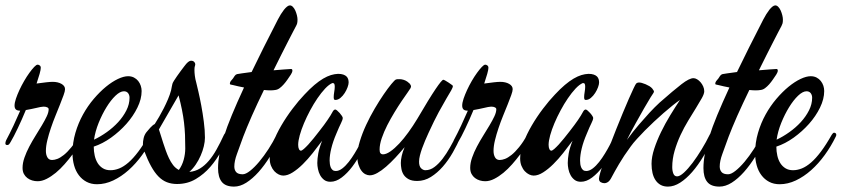

<svg xmlns="http://www.w3.org/2000/svg" viewBox="-42 -671 3134 715"><path d="M270 -162.1Q263.2 -148.9 252.4 -131.6Q241.7 -114.3 228 -95.9Q214.4 -77.6 198.5 -59.6Q182.6 -41.5 165.8 -27.6Q148.9 -13.7 131.6 -4.9Q114.3 3.9 98.1 3.9Q87.9 3.9 77.9 1Q67.9 -2 59.8 -8.1Q51.8 -14.2 46.9 -23.4Q42 -32.7 42 -45.9Q42 -64 49.1 -84.2Q56.2 -104.5 67.1 -125.2Q78.1 -146 90.6 -166Q103 -186 114 -204.3Q125 -222.7 132.1 -237.8Q139.2 -252.9 139.2 -264.2Q139.2 -268.6 134 -271.2Q128.9 -273.9 120.1 -273.9Q115.7 -273.9 108.6 -272.5Q101.6 -271 92.8 -269Q84 -267.1 74 -264.9Q64 -262.7 54.2 -261.2Q39.1 -224.6 23.9 -192.9Q8.8 -161.1 -2 -143.1Q-5.9 -136.2 -8.5 -133.5Q-11.2 -130.9 -15.1 -130.9Q-22 -130.9 -22 -137.2Q-22 -139.6 -21.2 -142.8Q-20.5 -146 -19 -148.9Q-4.9 -175.3 8.1 -202.9Q21 -230.5 33.2 -258.8Q22 -258.8 17.1 -263.4Q12.2 -268.1 12.2 -277.8Q12.2 -288.1 17.3 -303.5Q22.5 -318.8 30.3 -335.7Q38.1 -352.5 47.9 -369.4Q57.6 -386.2 67.4 -399.7Q77.1 -413.1 85.2 -421.6Q93.3 -430.2 98.1 -430.2Q102.1 -430.2 106 -427.2Q109.9 -424.3 109.9 -418.9Q109.9 -411.6 105.5 -396Q101.1 -380.4 94.2 -359.9Q114.7 -362.8 130.1 -364.5Q145.5 -366.2 153.8 -366.2Q173.8 -366.2 187 -358.6Q200.2 -351.1 200.2 -338.9Q200.2 -331.5 194.8 -316.7Q189.5 -301.8 181.6 -282.2Q173.8 -262.7 164.6 -240Q155.3 -217.3 147.5 -194.1Q139.6 -170.9 134.3 -148.9Q128.9 -127 128.9 -108.9Q128.9 -94.7 134.5 -85Q140.1 -75.2 151.9 -75.2Q160.6 -75.2 171.6 -79.3Q182.6 -83.5 195.8 -94Q209 -104.5 223.9 -122.8Q238.8 -141.1 254.9 -168.9Q258.8 -176.8 264.2 -176.8Q267.1 -176.8 269.5 -174.8Q272 -172.9 272 -168.9Q272 -166 270 -162.1Z M528.3 -162.1Q510.7 -126 487.3 -93.8Q463.9 -61.5 436.8 -37.4Q409.7 -13.2 379.6 1Q349.6 15.1 319.3 15.1Q297.4 15.1 280.3 6.1Q263.2 -2.9 251.5 -18.6Q239.7 -34.2 233.9 -55.2Q228 -76.2 228 -100.1Q228 -139.6 238.8 -176.3Q249.5 -212.9 267.1 -244.6Q284.7 -276.4 307.1 -302.7Q329.6 -329.1 352.5 -347.9Q375.5 -366.7 397.2 -377Q418.9 -387.2 435.1 -387.2Q447.3 -387.2 456.8 -382.3Q466.3 -377.4 472.7 -369.4Q479 -361.3 482.2 -351.6Q485.4 -341.8 485.4 -332Q485.4 -302.2 469.7 -270.3Q454.1 -238.3 428.7 -209.7Q403.3 -181.2 371.6 -158.4Q339.8 -135.7 307.1 -125Q307.1 -106.9 310.8 -91.1Q314.5 -75.2 322 -63.2Q329.6 -51.3 341.3 -44.2Q353 -37.1 369.1 -37.1Q385.3 -37.1 401.9 -43.7Q418.5 -50.3 436.3 -65.7Q454.1 -81.1 473.1 -106.4Q492.2 -131.8 513.2 -168.9Q518.1 -176.8 522 -176.8Q525.4 -176.8 527.8 -174.8Q530.3 -172.9 530.3 -168.9Q530.3 -166 528.3 -162.1ZM419.4 -331.1Q405.3 -331.1 387.9 -314.5Q370.6 -297.9 354.5 -271.7Q338.4 -245.6 325.4 -213.6Q312.5 -181.6 308.1 -150.9Q332 -162.1 355.7 -179Q379.4 -195.8 398.2 -216.3Q417 -236.8 428.7 -260Q440.4 -283.2 440.4 -307.1Q440.4 -316.9 435.1 -324Q429.7 -331.1 419.4 -331.1Z M807.1 -162.1Q797.4 -137.7 781 -107.2Q764.6 -76.7 741.2 -49.6Q717.8 -22.5 687 -4.2Q656.2 14.2 617.2 14.2Q596.7 14.2 579.6 7.6Q562.5 1 548.1 -13.7Q533.7 -28.3 520.8 -51.8Q507.8 -75.2 495.1 -108.9Q493.7 -113.8 491.9 -120.1Q490.2 -126.5 490.2 -133.8Q490.2 -144.5 492.9 -156.5Q495.6 -168.5 502.9 -178.2Q505.9 -181.6 509.8 -186.3Q513.7 -190.9 517.8 -195.6Q522 -200.2 526.4 -203.9Q530.8 -207.5 534.2 -209Q542 -221.2 550.8 -236.3Q559.6 -251.5 567.9 -267.8Q576.2 -284.2 583.5 -301.3Q590.8 -318.4 595.2 -335Q596.7 -341.8 597.7 -348.1Q598.6 -354.5 600.1 -358.9Q601.1 -362.8 606 -370.6Q610.8 -378.4 617.4 -387.7Q624 -397 631.1 -406.7Q638.2 -416.5 644 -423.8Q652.3 -435.1 658.2 -439.9Q664.1 -444.8 669.9 -444.8Q676.8 -444.8 680.9 -440.7Q685.1 -436.5 685.1 -432.1Q685.1 -428.2 683.6 -424.3Q682.1 -420.4 682.1 -410.2Q682.1 -400.9 683.6 -388.7Q685.1 -376.5 689 -362.8Q691.4 -352.5 696.8 -329.8Q702.1 -307.1 707.5 -278.3Q712.9 -249.5 717 -217.8Q721.2 -186 721.2 -158.2Q721.2 -143.6 717 -126.2Q712.9 -108.9 705.3 -91.6Q697.8 -74.2 687 -58.3Q676.3 -42.5 663.1 -30.8Q685.1 -32.7 702.6 -43.5Q720.2 -54.2 735.6 -72.3Q751 -90.3 764.6 -114.7Q778.3 -139.2 792 -168.9Q795.9 -176.8 800.8 -176.8Q804.2 -176.8 806.6 -174.8Q809.1 -172.9 809.1 -168.9Q809.1 -166 807.1 -162.1ZM623 -315.9Q615.7 -303.2 606.7 -287.6Q597.7 -272 587.9 -255.1Q578.1 -238.3 568.4 -221.2Q558.6 -204.1 549.8 -189Q553.7 -178.2 557.6 -164.6Q561.5 -150.9 565.9 -138.2Q570.3 -125 575.4 -110.4Q580.6 -95.7 587.2 -81.8Q593.8 -67.9 602.5 -56.4Q611.3 -44.9 624 -38.1Q636.2 -54.7 642.1 -76.2Q647.9 -97.7 647.9 -118.2Q647.9 -145 647 -168.2Q646 -191.4 643.3 -214.4Q640.6 -237.3 635.7 -261.7Q630.9 -286.1 623 -315.9Z M1060.5 -574.2Q1057.1 -567.9 1049.1 -552.5Q1041 -537.1 1029.8 -515.1Q1018.6 -493.2 1004.9 -466.1Q991.2 -439 976.6 -409.2Q998.5 -410.6 1016.4 -412.4Q1034.2 -414.1 1042 -414.1Q1044.4 -414.1 1045.7 -412.4Q1046.9 -410.6 1046.9 -408.2Q1046.9 -404.3 1044.7 -399.9Q1042.5 -395.5 1041 -393.1Q1035.2 -384.3 1028.6 -374.8Q1022 -365.2 1014.6 -356.9Q1007.3 -348.6 999.5 -342.8Q991.7 -336.9 982.9 -335.9Q967.3 -333 940.9 -335.9Q928.7 -311 917.2 -286.4Q905.8 -261.7 895.8 -239.3Q885.7 -216.8 877.7 -197Q869.6 -177.2 863.8 -162.1Q850.1 -124 840.3 -97.4Q830.6 -70.8 830.6 -50.8Q830.6 -38.1 837.6 -30Q844.7 -22 861.8 -22Q873 -22 889.4 -34.9Q905.8 -47.9 923.3 -68.8Q940.9 -89.8 958 -116.2Q975.1 -142.6 987.8 -168.9Q991.7 -176.8 996.6 -176.8Q1000 -176.8 1002.4 -174.8Q1004.9 -172.9 1004.9 -168.9Q1004.9 -166 1002.9 -162.1Q985.4 -123.5 964.4 -89.6Q943.4 -55.7 920.9 -30.5Q898.4 -5.4 875.2 9.3Q852.1 23.9 829.6 23.9Q797.9 23.9 783.9 6.3Q770 -11.2 770 -44.9Q770 -69.3 775.1 -97.7Q780.3 -126 791.5 -161.6Q802.7 -197.3 821.3 -242.2Q839.8 -287.1 866.7 -345.2Q855.5 -347.7 845.2 -349.6Q835 -351.6 826.7 -354Q820.8 -355.5 817.4 -356Q814 -356.4 814 -358.9Q814 -364.3 817.1 -368.7Q820.3 -373 825.7 -378.9Q828.1 -382.8 831.8 -388.2Q835.4 -393.6 840.8 -395Q844.7 -396 859.1 -397.9Q873.5 -399.9 895 -402.8Q915.5 -445.3 939.5 -493.4Q963.4 -541.5 992.7 -598.1Q998 -608.4 1003.9 -617.9Q1009.8 -627.4 1015.6 -634.8Q1021.5 -642.1 1027.1 -646.5Q1032.7 -650.9 1037.6 -650.9Q1043.5 -650.9 1048.8 -645.3Q1054.2 -639.6 1057.9 -631.3Q1061.5 -623 1063.7 -614Q1065.9 -605 1065.9 -598.1Q1065.9 -588.9 1064.5 -583.7Q1063 -578.6 1060.5 -574.2Z M1329.6 -162.1Q1319.3 -134.8 1304 -105Q1288.6 -75.2 1270 -50.5Q1251.5 -25.9 1230.5 -10Q1209.5 5.9 1188.5 5.9Q1174.3 5.9 1165 -1.2Q1155.8 -8.3 1150.1 -18.8Q1144.5 -29.3 1142.1 -41.5Q1139.6 -53.7 1139.6 -64Q1139.6 -79.6 1143.3 -100.1Q1147 -120.6 1157.7 -147Q1141.1 -124.5 1122.8 -101.3Q1104.5 -78.1 1085.7 -59.6Q1066.9 -41 1048.1 -29.1Q1029.3 -17.1 1012.7 -17.1Q1004.9 -17.1 996.1 -21.2Q987.3 -25.4 979.7 -33.4Q972.2 -41.5 967.3 -53.5Q962.4 -65.4 962.4 -81.1Q962.4 -107.4 974.6 -139.4Q986.8 -171.4 1005.6 -203.6Q1024.4 -235.8 1047.4 -266.1Q1070.3 -296.4 1091.8 -318.8Q1111.3 -339.8 1128.7 -354.5Q1146 -369.1 1161.4 -378.2Q1176.8 -387.2 1190.4 -391.4Q1204.1 -395.5 1216.8 -396Q1228.5 -396 1236.3 -393.3Q1244.1 -390.6 1248.5 -386.2Q1252.9 -381.8 1254.6 -376Q1256.3 -370.1 1256.3 -363.8Q1256.3 -356.9 1252.4 -346.2Q1248.5 -335.4 1241.7 -324.7Q1234.9 -314 1225.8 -306.4Q1216.8 -298.8 1206.5 -298.8Q1202.6 -298.8 1201.7 -301.8Q1200.7 -304.7 1200.7 -309.1Q1200.7 -317.4 1202.6 -328.6Q1204.6 -339.8 1204.6 -348.1Q1204.6 -355.5 1202.9 -358.6Q1201.2 -361.8 1195.8 -361.8Q1183.1 -356.4 1168.7 -341.1Q1154.3 -325.7 1140.1 -304.9Q1126 -284.2 1113 -260Q1100.1 -235.8 1090.1 -212.2Q1080.1 -188.5 1074.2 -167.2Q1068.4 -146 1068.4 -131.8Q1068.4 -121.6 1071.3 -115.7Q1074.2 -109.9 1078.6 -109.9Q1082 -109.9 1089.4 -116.2Q1096.7 -122.6 1106.2 -132.8Q1115.7 -143.1 1126 -156Q1136.2 -168.9 1146.2 -181.6Q1156.2 -194.3 1164.6 -205.6Q1172.9 -216.8 1177.7 -224.1Q1190.4 -242.7 1195.6 -252.9Q1200.7 -263.2 1206.5 -263.2Q1209 -263.2 1213.6 -259.3Q1218.3 -255.4 1222.9 -250.2Q1227.5 -245.1 1231 -239.7Q1234.4 -234.4 1234.4 -231.9Q1234.4 -225.1 1228 -212.6Q1221.7 -200.2 1210.4 -172.9Q1197.8 -143.6 1191.7 -118.2Q1185.5 -92.8 1185.5 -73.2Q1185.5 -66.4 1186.5 -59.6Q1187.5 -52.7 1189.9 -47.1Q1192.4 -41.5 1196.8 -37.8Q1201.2 -34.2 1208.5 -34.2Q1220.2 -34.2 1232.7 -43.7Q1245.1 -53.2 1256.6 -67.9Q1268.1 -82.5 1278.3 -99.4Q1288.6 -116.2 1296.4 -131.3Q1304.2 -146.5 1308.8 -157Q1313.5 -167.5 1314.5 -168.9Q1318.4 -176.8 1323.7 -176.8Q1326.7 -176.8 1329.1 -174.8Q1331.5 -172.9 1331.5 -168.9Q1331.5 -166 1329.6 -162.1Z M1673.8 -162.1Q1661.1 -132.8 1644.3 -103.3Q1627.4 -73.7 1606.9 -50.3Q1586.4 -26.9 1562.5 -12Q1538.6 2.9 1511.7 2.9Q1491.7 2.9 1479.7 -3.7Q1467.8 -10.3 1461.4 -20Q1455.1 -29.8 1452.9 -41.7Q1450.7 -53.7 1450.7 -64Q1450.7 -75.2 1453.9 -90.1Q1457 -105 1464.8 -123Q1447.8 -102.5 1430.2 -83.7Q1412.6 -64.9 1395.8 -50.3Q1378.9 -35.6 1363.3 -26.9Q1347.7 -18.1 1335 -18.1Q1327.1 -18.1 1318.8 -22.2Q1310.5 -26.4 1304 -35.2Q1297.4 -43.9 1293 -57.6Q1288.6 -71.3 1288.6 -89.8Q1288.6 -114.3 1297.9 -144.5Q1307.1 -174.8 1321.5 -205.8Q1335.9 -236.8 1353.3 -266.4Q1370.6 -295.9 1386.7 -319.3Q1402.8 -342.8 1415.3 -357.9Q1427.7 -373 1432.6 -375Q1433.6 -375.5 1437.5 -376Q1441.4 -376.5 1447.3 -376.2Q1453.1 -376 1460.2 -374Q1467.3 -372.1 1474.6 -367.2Q1481 -362.3 1483.4 -359.9Q1485.8 -357.4 1486.8 -355Q1489.3 -350.6 1488.5 -347.7Q1487.8 -344.7 1486.8 -342.8Q1485.4 -339.8 1476.3 -327.1Q1467.3 -314.5 1454.3 -295.4Q1441.4 -276.4 1427 -252.7Q1412.6 -229 1400.1 -204.6Q1387.7 -180.2 1379.6 -156.5Q1371.6 -132.8 1371.6 -113.8Q1371.6 -104 1375 -100.1Q1378.4 -96.2 1383.8 -96.2Q1396 -96.2 1411.9 -107.2Q1427.7 -118.2 1444.8 -136.5Q1461.9 -154.8 1479 -178.5Q1496.1 -202.1 1511.7 -228Q1556.6 -304.7 1580.1 -339.4Q1603.5 -374 1608.9 -374Q1610.8 -374 1616.5 -370.8Q1622.1 -367.7 1628.4 -363.5Q1634.8 -359.4 1639.6 -355.7Q1644.5 -352.1 1644.5 -351.1Q1644.5 -345.2 1638.4 -334.7Q1632.3 -324.2 1620.6 -304.4Q1608.9 -284.7 1592 -253.7Q1575.2 -222.7 1553.7 -175.8Q1547.4 -161.6 1541 -147Q1534.7 -132.3 1529.8 -118.4Q1524.9 -104.5 1521.7 -91.8Q1518.6 -79.1 1518.6 -68.8Q1518.6 -51.8 1526.1 -44.4Q1533.7 -37.1 1542 -37.1Q1560.1 -37.1 1575.9 -49.1Q1591.8 -61 1606.2 -79.8Q1620.6 -98.6 1633.8 -122.1Q1647 -145.5 1658.7 -168.9Q1662.6 -176.8 1668 -176.8Q1670.9 -176.8 1673.3 -174.8Q1675.8 -172.9 1675.8 -168.9Q1675.8 -167.5 1675.3 -166Q1674.8 -164.6 1673.8 -162.1Z M1937 -162.1Q1930.2 -148.9 1919.4 -131.6Q1908.7 -114.3 1895 -95.9Q1881.3 -77.6 1865.5 -59.6Q1849.6 -41.5 1832.8 -27.6Q1815.9 -13.7 1798.6 -4.9Q1781.2 3.9 1765.1 3.9Q1754.9 3.9 1744.9 1Q1734.9 -2 1726.8 -8.1Q1718.8 -14.2 1713.9 -23.4Q1709 -32.7 1709 -45.9Q1709 -64 1716.1 -84.2Q1723.1 -104.5 1734.1 -125.2Q1745.1 -146 1757.6 -166Q1770 -186 1781 -204.3Q1792 -222.7 1799.1 -237.8Q1806.2 -252.9 1806.2 -264.2Q1806.2 -268.6 1801 -271.2Q1795.9 -273.9 1787.1 -273.9Q1782.7 -273.9 1775.6 -272.5Q1768.6 -271 1759.8 -269Q1751 -267.1 1741 -264.9Q1731 -262.7 1721.2 -261.2Q1706.1 -224.6 1690.9 -192.9Q1675.8 -161.1 1665 -143.1Q1661.1 -136.2 1658.4 -133.5Q1655.8 -130.9 1651.9 -130.9Q1645 -130.9 1645 -137.2Q1645 -139.6 1645.8 -142.8Q1646.5 -146 1647.9 -148.9Q1662.1 -175.3 1675 -202.9Q1688 -230.5 1700.2 -258.8Q1689 -258.8 1684.1 -263.4Q1679.2 -268.1 1679.2 -277.8Q1679.2 -288.1 1684.3 -303.5Q1689.5 -318.8 1697.3 -335.7Q1705.1 -352.5 1714.8 -369.4Q1724.6 -386.2 1734.4 -399.7Q1744.1 -413.1 1752.2 -421.6Q1760.3 -430.2 1765.1 -430.2Q1769 -430.2 1772.9 -427.2Q1776.9 -424.3 1776.9 -418.9Q1776.9 -411.6 1772.5 -396Q1768.1 -380.4 1761.2 -359.9Q1781.7 -362.8 1797.1 -364.5Q1812.5 -366.2 1820.8 -366.2Q1840.8 -366.2 1854 -358.6Q1867.2 -351.1 1867.2 -338.9Q1867.2 -331.5 1861.8 -316.7Q1856.4 -301.8 1848.6 -282.2Q1840.8 -262.7 1831.5 -240Q1822.3 -217.3 1814.5 -194.1Q1806.6 -170.9 1801.3 -148.9Q1795.9 -127 1795.9 -108.9Q1795.9 -94.7 1801.5 -85Q1807.1 -75.2 1818.8 -75.2Q1827.6 -75.2 1838.6 -79.3Q1849.6 -83.5 1862.8 -94Q1876 -104.5 1890.9 -122.8Q1905.8 -141.1 1921.9 -168.9Q1925.8 -176.8 1931.2 -176.8Q1934.1 -176.8 1936.5 -174.8Q1939 -172.9 1939 -168.9Q1939 -166 1937 -162.1Z M2262.2 -162.1Q2252 -134.8 2236.6 -105Q2221.2 -75.2 2202.6 -50.5Q2184.1 -25.9 2163.1 -10Q2142.1 5.9 2121.1 5.9Q2106.9 5.9 2097.7 -1.2Q2088.4 -8.3 2082.8 -18.8Q2077.1 -29.3 2074.7 -41.5Q2072.3 -53.7 2072.3 -64Q2072.3 -79.6 2075.9 -100.1Q2079.6 -120.6 2090.3 -147Q2073.7 -124.5 2055.4 -101.3Q2037.1 -78.1 2018.3 -59.6Q1999.5 -41 1980.7 -29.1Q1961.9 -17.1 1945.3 -17.1Q1937.5 -17.1 1928.7 -21.2Q1919.9 -25.4 1912.4 -33.4Q1904.8 -41.5 1899.9 -53.5Q1895 -65.4 1895 -81.1Q1895 -107.4 1907.2 -139.4Q1919.4 -171.4 1938.2 -203.6Q1957 -235.8 1980 -266.1Q2002.9 -296.4 2024.4 -318.8Q2043.9 -339.8 2061.3 -354.5Q2078.6 -369.1 2094 -378.2Q2109.4 -387.2 2123 -391.4Q2136.7 -395.5 2149.4 -396Q2161.1 -396 2168.9 -393.3Q2176.8 -390.6 2181.2 -386.2Q2185.5 -381.8 2187.3 -376Q2189 -370.1 2189 -363.8Q2189 -356.9 2185.1 -346.2Q2181.2 -335.4 2174.3 -324.7Q2167.5 -314 2158.4 -306.4Q2149.4 -298.8 2139.2 -298.8Q2135.3 -298.8 2134.3 -301.8Q2133.3 -304.7 2133.3 -309.1Q2133.3 -317.4 2135.3 -328.6Q2137.2 -339.8 2137.2 -348.1Q2137.2 -355.5 2135.5 -358.6Q2133.8 -361.8 2128.4 -361.8Q2115.7 -356.4 2101.3 -341.1Q2086.9 -325.7 2072.8 -304.9Q2058.6 -284.2 2045.7 -260Q2032.7 -235.8 2022.7 -212.2Q2012.7 -188.5 2006.8 -167.2Q2001 -146 2001 -131.8Q2001 -121.6 2003.9 -115.7Q2006.8 -109.9 2011.2 -109.9Q2014.6 -109.9 2022 -116.2Q2029.3 -122.6 2038.8 -132.8Q2048.3 -143.1 2058.6 -156Q2068.8 -168.9 2078.9 -181.6Q2088.9 -194.3 2097.2 -205.6Q2105.5 -216.8 2110.4 -224.1Q2123 -242.7 2128.2 -252.9Q2133.3 -263.2 2139.2 -263.2Q2141.6 -263.2 2146.2 -259.3Q2150.9 -255.4 2155.5 -250.2Q2160.2 -245.1 2163.6 -239.7Q2167 -234.4 2167 -231.9Q2167 -225.1 2160.6 -212.6Q2154.3 -200.2 2143.1 -172.9Q2130.4 -143.6 2124.3 -118.2Q2118.2 -92.8 2118.2 -73.2Q2118.2 -66.4 2119.1 -59.6Q2120.1 -52.7 2122.6 -47.1Q2125 -41.5 2129.4 -37.8Q2133.8 -34.2 2141.1 -34.2Q2152.8 -34.2 2165.3 -43.7Q2177.7 -53.2 2189.2 -67.9Q2200.7 -82.5 2210.9 -99.4Q2221.2 -116.2 2229 -131.3Q2236.8 -146.5 2241.5 -157Q2246.1 -167.5 2247.1 -168.9Q2251 -176.8 2256.3 -176.8Q2259.3 -176.8 2261.7 -174.8Q2264.2 -172.9 2264.2 -168.9Q2264.2 -166 2262.2 -162.1Z M2615.2 -162.1Q2598.1 -123.5 2577.9 -89.6Q2557.6 -55.7 2535.6 -30.5Q2513.7 -5.4 2490.7 9.3Q2467.8 23.9 2445.3 23.9Q2429.7 23.9 2418.2 17.6Q2406.7 11.2 2399.2 0Q2391.6 -11.2 2387.9 -26.9Q2384.3 -42.5 2384.3 -61Q2384.3 -86.4 2394.3 -116.9Q2404.3 -147.5 2419.7 -179.2Q2435.1 -210.9 2453.9 -241.7Q2472.7 -272.5 2490.2 -298.8Q2478 -290.5 2462.2 -277.8Q2446.3 -265.1 2429 -250Q2411.6 -234.9 2393.6 -218Q2375.5 -201.2 2359.4 -184.8Q2343.3 -168.5 2329.6 -153.3Q2315.9 -138.2 2307.1 -126Q2280.3 -89.4 2263.2 -60.1Q2246.1 -30.8 2236.3 -12.2Q2229.5 1.5 2222.7 6.3Q2215.8 11.2 2208.5 11.2Q2202.1 11.2 2195.3 7.6Q2188.5 3.9 2188.5 -5.9Q2188.5 -11.7 2193.8 -29.8Q2199.2 -47.9 2208.3 -73Q2217.3 -98.1 2228.8 -128.4Q2240.2 -158.7 2252.7 -189.7Q2265.1 -220.7 2277.3 -250.2Q2289.6 -279.8 2299.8 -303.2Q2310.1 -326.7 2317.4 -342Q2324.7 -357.4 2327.1 -359.9Q2333.5 -366.2 2347.9 -362.3Q2362.3 -358.4 2376.5 -350.1Q2383.3 -345.7 2387 -341.3Q2390.6 -336.9 2392.6 -333Q2393.6 -330.6 2393.1 -328.6Q2392.6 -326.7 2391.6 -325.2Q2390.1 -323.7 2380.4 -307.9Q2370.6 -292 2356.4 -267.3Q2342.3 -242.7 2325.2 -211.9Q2308.1 -181.2 2292.5 -149.9Q2315.9 -182.1 2337.9 -207.5Q2359.9 -232.9 2377 -251.5Q2396.5 -272.5 2414.6 -289.1Q2466.8 -335 2495.8 -357.4Q2524.9 -379.9 2540.5 -379.9Q2546.9 -379.9 2554 -375.7Q2561 -371.6 2566.9 -364.7Q2572.8 -357.9 2576.7 -349.1Q2580.6 -340.3 2580.6 -331.1Q2580.6 -321.8 2571.8 -305.9Q2563 -290 2549.8 -268.8Q2536.6 -247.6 2521 -221.9Q2505.4 -196.3 2492.2 -168Q2479 -139.6 2470.2 -109.4Q2461.4 -79.1 2461.4 -48.8Q2461.4 -34.7 2465.6 -24.4Q2469.7 -14.2 2479.5 -14.2Q2489.7 -14.2 2505.1 -28.3Q2520.5 -42.5 2537.4 -64.9Q2554.2 -87.4 2571 -115Q2587.9 -142.6 2600.6 -168.9Q2604.5 -176.8 2609.4 -176.8Q2611.8 -176.8 2614.5 -175Q2617.2 -173.3 2617.2 -168.9Q2617.2 -166 2615.2 -162.1Z M2868.2 -574.2Q2864.7 -567.9 2856.7 -552.5Q2848.6 -537.1 2837.4 -515.1Q2826.2 -493.2 2812.5 -466.1Q2798.8 -439 2784.2 -409.2Q2806.2 -410.6 2824 -412.4Q2841.8 -414.1 2849.6 -414.1Q2852.1 -414.1 2853.3 -412.4Q2854.5 -410.6 2854.5 -408.2Q2854.5 -404.3 2852.3 -399.9Q2850.1 -395.5 2848.6 -393.1Q2842.8 -384.3 2836.2 -374.8Q2829.6 -365.2 2822.3 -356.9Q2814.9 -348.6 2807.1 -342.8Q2799.3 -336.9 2790.5 -335.9Q2774.9 -333 2748.5 -335.9Q2736.3 -311 2724.9 -286.4Q2713.4 -261.7 2703.4 -239.3Q2693.4 -216.8 2685.3 -197Q2677.2 -177.2 2671.4 -162.1Q2657.7 -124 2647.9 -97.4Q2638.2 -70.8 2638.2 -50.8Q2638.2 -38.1 2645.3 -30Q2652.3 -22 2669.4 -22Q2680.7 -22 2697 -34.9Q2713.4 -47.9 2731 -68.8Q2748.5 -89.8 2765.6 -116.2Q2782.7 -142.6 2795.4 -168.9Q2799.3 -176.8 2804.2 -176.8Q2807.6 -176.8 2810.1 -174.8Q2812.5 -172.9 2812.5 -168.9Q2812.5 -166 2810.5 -162.1Q2793 -123.5 2772 -89.6Q2751 -55.7 2728.5 -30.5Q2706.1 -5.4 2682.9 9.3Q2659.7 23.9 2637.2 23.9Q2605.5 23.9 2591.6 6.3Q2577.6 -11.2 2577.6 -44.9Q2577.6 -69.3 2582.8 -97.7Q2587.9 -126 2599.1 -161.6Q2610.4 -197.3 2628.9 -242.2Q2647.5 -287.1 2674.3 -345.2Q2663.1 -347.7 2652.8 -349.6Q2642.6 -351.6 2634.3 -354Q2628.4 -355.5 2625 -356Q2621.6 -356.4 2621.6 -358.9Q2621.6 -364.3 2624.8 -368.7Q2627.9 -373 2633.3 -378.9Q2635.7 -382.8 2639.4 -388.2Q2643.1 -393.6 2648.4 -395Q2652.3 -396 2666.7 -397.9Q2681.2 -399.9 2702.6 -402.8Q2723.1 -445.3 2747.1 -493.4Q2771 -541.5 2800.3 -598.1Q2805.7 -608.4 2811.5 -617.9Q2817.4 -627.4 2823.2 -634.8Q2829.1 -642.1 2834.7 -646.5Q2840.3 -650.9 2845.2 -650.9Q2851.1 -650.9 2856.4 -645.3Q2861.8 -639.6 2865.5 -631.3Q2869.1 -623 2871.3 -614Q2873.5 -605 2873.5 -598.1Q2873.5 -588.9 2872.1 -583.7Q2870.6 -578.6 2868.2 -574.2Z M3070.3 -162.1Q3052.7 -126 3029.3 -93.8Q3005.9 -61.5 2978.8 -37.4Q2951.7 -13.2 2921.6 1Q2891.6 15.1 2861.3 15.1Q2839.4 15.1 2822.3 6.1Q2805.2 -2.9 2793.5 -18.6Q2781.7 -34.2 2775.9 -55.2Q2770 -76.2 2770 -100.1Q2770 -139.6 2780.8 -176.3Q2791.5 -212.9 2809.1 -244.6Q2826.7 -276.4 2849.1 -302.7Q2871.6 -329.1 2894.5 -347.9Q2917.5 -366.7 2939.2 -377Q2960.9 -387.2 2977.1 -387.2Q2989.3 -387.2 2998.8 -382.3Q3008.3 -377.4 3014.6 -369.4Q3021 -361.3 3024.2 -351.6Q3027.3 -341.8 3027.3 -332Q3027.3 -302.2 3011.7 -270.3Q2996.1 -238.3 2970.7 -209.7Q2945.3 -181.2 2913.6 -158.4Q2881.8 -135.7 2849.1 -125Q2849.1 -106.9 2852.8 -91.1Q2856.4 -75.2 2864 -63.2Q2871.6 -51.3 2883.3 -44.2Q2895 -37.1 2911.1 -37.1Q2927.2 -37.1 2943.8 -43.7Q2960.4 -50.3 2978.3 -65.7Q2996.1 -81.1 3015.1 -106.4Q3034.2 -131.8 3055.2 -168.9Q3060.1 -176.8 3064 -176.8Q3067.4 -176.8 3069.8 -174.8Q3072.3 -172.9 3072.3 -168.9Q3072.3 -166 3070.3 -162.1ZM2961.4 -331.1Q2947.3 -331.1 2929.9 -314.5Q2912.6 -297.9 2896.5 -271.7Q2880.4 -245.6 2867.4 -213.6Q2854.5 -181.6 2850.1 -150.9Q2874 -162.1 2897.7 -179Q2921.4 -195.8 2940.2 -216.3Q2959 -236.8 2970.7 -260Q2982.4 -283.2 2982.4 -307.1Q2982.4 -316.9 2977.1 -324Q2971.7 -331.1 2961.4 -331.1Z"/></svg>

Font: Mervale Script
Style: Regular
Weight: 400
Designer: Astigmatic (AOETI)
Foundry: Astigmatic (AOETI)
Version: Version 1.000